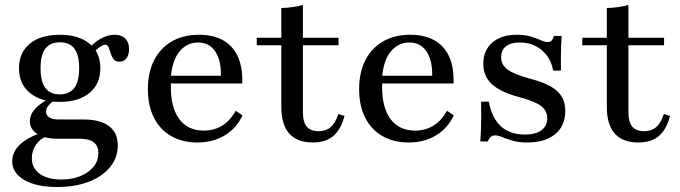

<svg xmlns="http://www.w3.org/2000/svg" viewBox="-20 -569 2769 782"><path d="M212.9 192.7Q128.2 192.7 79 164.1Q29.8 135.5 29.8 87.9Q29.8 50.8 59.3 21.8Q88.7 -7.3 145.2 -27.4L170.2 -13.7Q141.9 -3.2 125.8 21.4Q109.7 46 109.7 75Q109.7 116.1 141.9 139.1Q174.2 162.1 230.6 162.1Q274.2 162.1 308.1 148Q341.9 133.9 361.3 109.7Q380.6 85.5 380.6 54Q380.6 25 361.7 10.5Q342.7 -4 304.8 -4H214.5Q162.1 -4 131.9 -23.4Q101.6 -42.7 101.6 -75.8Q101.6 -100 119.4 -121.8Q137.1 -143.5 172.6 -162.9L200 -158.9Q183.1 -147.6 175.4 -136.7Q167.7 -125.8 167.7 -112.9Q167.7 -98.4 181.5 -90.3Q195.2 -82.3 220.2 -82.3H321Q388.7 -82.3 424.2 -55.2Q459.7 -28.2 459.7 23.4Q459.7 73.4 428.2 111.7Q396.8 150 341.1 171.4Q285.5 192.7 212.9 192.7ZM223.4 -154Q146 -154 101.6 -190.7Q57.3 -227.4 57.3 -291.1Q57.3 -354.8 101.6 -391.1Q146 -427.4 223.4 -427.4Q300.8 -427.4 344.8 -391.1Q388.7 -354.8 388.7 -291.1Q388.7 -227.4 344.8 -190.7Q300.8 -154 223.4 -154ZM223.4 -184.7Q262.9 -184.7 282.7 -210.9Q302.4 -237.1 302.4 -291.1Q302.4 -345.2 283.1 -371Q263.7 -396.8 224.2 -396.8Q184.7 -396.8 164.9 -371Q145.2 -345.2 145.2 -291.1Q145.2 -237.1 164.5 -210.9Q183.9 -184.7 223.4 -184.7ZM466.9 -317.7Q450 -317.7 442.3 -328.2Q434.7 -338.7 430.6 -352.4Q426.6 -366.1 422.2 -376.6Q417.7 -387.1 408.9 -387.1Q403.2 -387.1 393.5 -381.9Q383.9 -376.6 373.4 -367.3Q362.9 -358.1 354.8 -344.4L340.3 -366.9Q357.3 -392.7 387.5 -410.1Q417.7 -427.4 447.6 -427.4Q475 -427.4 490.3 -412.1Q505.6 -396.8 505.6 -369.4Q505.6 -346 495.2 -331.9Q484.7 -317.7 466.9 -317.7Z M783.9 11.3Q722.6 11.3 677 -14.9Q631.5 -41.1 606.9 -89.9Q582.3 -138.7 582.3 -205.6Q582.3 -274.2 607.7 -323.8Q633.1 -373.4 679.8 -400.4Q726.6 -427.4 790.3 -427.4Q846.8 -427.4 886.7 -406Q926.6 -384.7 947.6 -341.1Q968.5 -297.6 966.9 -229H641.9L640.3 -260.5H879.8Q880.6 -300.8 870.6 -331Q860.5 -361.3 839.5 -378.6Q818.5 -396 786.3 -396Q742.7 -396 712.1 -360.5Q681.5 -325 675.8 -253.2L677.4 -250.8Q676.6 -242.7 676.2 -233.9Q675.8 -225 675.8 -214.5Q675.8 -129.8 710.5 -83.5Q745.2 -37.1 810.5 -37.1Q851.6 -37.1 884.3 -56.9Q916.9 -76.6 940.3 -117.7L967.7 -99.2Q943.5 -46.8 895.6 -17.7Q847.6 11.3 783.9 11.3Z M1254 11.3Q1190.3 11.3 1158.1 -25Q1125.8 -61.3 1125.8 -133.9V-384.7H1025.8V-415.3H1125.8V-536.3Q1151.6 -537.1 1173.4 -540.3Q1195.2 -543.5 1213.7 -549.2V-415.3H1358.9V-384.7H1213.7V-111.3Q1213.7 -71.8 1229.4 -53.2Q1245.2 -34.7 1278.2 -34.7Q1308.1 -34.7 1327.4 -52Q1346.8 -69.4 1358.1 -104.8L1383.1 -96.8Q1368.5 -41.1 1337.5 -14.9Q1306.5 11.3 1254 11.3Z M1644.4 11.3Q1583.1 11.3 1537.5 -14.9Q1491.9 -41.1 1467.3 -89.9Q1442.7 -138.7 1442.7 -205.6Q1442.7 -274.2 1468.1 -323.8Q1493.5 -373.4 1540.3 -400.4Q1587.1 -427.4 1650.8 -427.4Q1707.3 -427.4 1747.2 -406Q1787.1 -384.7 1808.1 -341.1Q1829 -297.6 1827.4 -229H1502.4L1500.8 -260.5H1740.3Q1741.1 -300.8 1731 -331Q1721 -361.3 1700 -378.6Q1679 -396 1646.8 -396Q1603.2 -396 1572.6 -360.5Q1541.9 -325 1536.3 -253.2L1537.9 -250.8Q1537.1 -242.7 1536.7 -233.9Q1536.3 -225 1536.3 -214.5Q1536.3 -129.8 1571 -83.5Q1605.6 -37.1 1671 -37.1Q1712.1 -37.1 1744.8 -56.9Q1777.4 -76.6 1800.8 -117.7L1828.2 -99.2Q1804 -46.8 1756 -17.7Q1708.1 11.3 1644.4 11.3Z M2128.2 11.3Q2091.1 11.3 2066.1 3.6Q2041.1 -4 2024.6 -10.9Q2008.1 -17.7 1996 -17.7Q1976.6 -17.7 1966.9 7.3H1936.3Q1937.9 -12.9 1938.7 -35.5Q1939.5 -58.1 1939.9 -87.5Q1940.3 -116.9 1939.5 -154.8H1971Q1983.1 -87.9 2020.2 -54.4Q2057.3 -21 2118.5 -21Q2162.1 -21 2185.5 -38.7Q2208.9 -56.5 2208.9 -87.9Q2208.9 -118.5 2183.5 -137.5Q2158.1 -156.5 2095.2 -173.4Q2018.5 -193.5 1983.5 -226.2Q1948.4 -258.9 1948.4 -308.9Q1948.4 -363.7 1985.1 -395.6Q2021.8 -427.4 2084.7 -427.4Q2118.5 -427.4 2142.3 -420.2Q2166.1 -412.9 2182.7 -405.2Q2199.2 -397.6 2212.1 -397.6Q2221 -397.6 2226.6 -403.6Q2232.3 -409.7 2236.3 -422.6H2267.7Q2266.1 -404 2265.3 -384.3Q2264.5 -364.5 2264.5 -339.9Q2264.5 -315.3 2264.5 -281.5H2233.1Q2222.6 -335.5 2185.5 -365.7Q2148.4 -396 2096.8 -396Q2060.5 -396 2040.7 -380.2Q2021 -364.5 2021 -335.5Q2021 -304.8 2047.6 -285.5Q2074.2 -266.1 2141.9 -247.6Q2216.1 -228.2 2249.2 -198Q2282.3 -167.7 2282.3 -116.9Q2282.3 -56.5 2241.1 -22.6Q2200 11.3 2128.2 11.3Z M2579.8 11.3Q2516.1 11.3 2483.9 -25Q2451.6 -61.3 2451.6 -133.9V-384.7H2351.6V-415.3H2451.6V-536.3Q2477.4 -537.1 2499.2 -540.3Q2521 -543.5 2539.5 -549.2V-415.3H2684.7V-384.7H2539.5V-111.3Q2539.5 -71.8 2555.2 -53.2Q2571 -34.7 2604 -34.7Q2633.9 -34.7 2653.2 -52Q2672.6 -69.4 2683.9 -104.8L2708.9 -96.8Q2694.4 -41.1 2663.3 -14.9Q2632.3 11.3 2579.8 11.3Z"/></svg>

Font: Playfair 12pt Medium
Style: Regular
Weight: 500
Designer: Claus Eggers Sørensen
Foundry: Claus Eggers Sørensen
Version: Version 2.000;gftools[0.9.28]